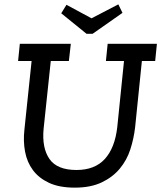

<svg xmlns="http://www.w3.org/2000/svg" viewBox="-20 -851 740 881"><path d="M474 -650H700L692 -571H631L600 -267Q594 -215 578 -165.5Q562 -116 529.5 -77Q497 -38 446.5 -14Q396 10 323 10Q252 10 205 -12Q158 -34 131 -70.5Q104 -107 95 -155Q86 -203 92 -256L125 -571H63L71 -650H305L296 -571H213L180 -259Q172 -172 207 -121.5Q242 -71 331 -71Q415 -71 461 -121.5Q507 -172 518 -267L549 -571H466ZM261 -790 285 -829 400 -767 523 -831 542 -792 405 -696H377Z"/></svg>

Font: Zilla Slab Medium
Style: Regular
Weight: 500
Designer: Typotheque.com
Foundry: Typotheque type foundry
Version: Version 1.1; 2017